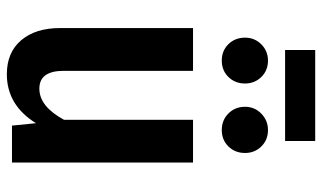

<svg xmlns="http://www.w3.org/2000/svg" viewBox="-210 -716 941 561"><g transform="rotate(90 260.5 -435.5)"><path d="M392 -798H126V-886H392ZM157 -748Q186 -748 205 -728.5Q224 -709 224 -681Q224 -652 205 -632.5Q186 -613 157 -613Q128 -613 109 -632.5Q90 -652 90 -681Q90 -709 109.5 -728.5Q129 -748 157 -748ZM360 -748Q389 -748 408 -728.5Q427 -709 427 -681Q427 -652 408 -632.5Q389 -613 360 -613Q331 -613 311.5 -632.5Q292 -652 292 -681Q292 -709 312 -728.5Q332 -748 360 -748ZM455 -529V0H347L340 -70Q287 15 197 15Q133 15 97.5 -27Q62 -69 62 -140V-529H187V-151Q187 -80 239 -80Q291 -80 330 -152V-529Z"/></g></svg>

Font: Fira Sans Condensed Medium
Style: Regular
Weight: 500
Width: 3
Designer: Carrois Corporate & Edenspiekermann AG
Foundry: Carrois Corporate GbR & Edenspiekermann AG
Version: Version 4.203;PS 004.203;hotconv 1.0.88;makeotf.lib2.5.64775